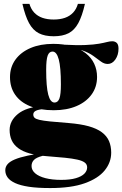

<svg xmlns="http://www.w3.org/2000/svg" viewBox="-20 -738 636 998"><path d="M241 239.5Q175 239.5 130.2 232.8Q85.5 226 58.5 213.5Q31.5 201 19.5 184.2Q7.5 167.5 7.5 147Q7.5 129.5 19 115.8Q30.5 102 56.2 91Q82 80 125 70.8Q168 61.5 232 53H290L289.5 58Q231.5 64 199.8 72.5Q168 81 156 93.8Q144 106.5 144 125Q144 146.5 162.8 162.8Q181.5 179 216.2 188Q251 197 298 197Q344.5 197 374.2 188.2Q404 179.5 418.5 164.8Q433 150 433 132Q433 116.5 420.5 107Q408 97.5 382.5 91.8Q357 86 317.8 82Q278.5 78 225 74Q171.5 70 134.2 59.5Q97 49 74 31.5Q51 14 40.5 -9.5Q30 -33 30 -63Q30.5 -110.5 73 -145.5Q115.5 -180.5 202 -187.5L211 -171.5Q179.5 -169 166.2 -162.2Q153 -155.5 153 -143Q153 -132.5 159.5 -126Q166 -119.5 184.8 -115Q203.5 -110.5 240 -106.8Q276.5 -103 336.5 -98.5Q398.5 -93.5 440.8 -81.8Q483 -70 509 -50.8Q535 -31.5 546.5 -5Q558 21.5 558 55.5Q558 106 524.2 147.8Q490.5 189.5 420.5 214.5Q350.5 239.5 241 239.5ZM259.5 -165Q187.5 -165 136.5 -186Q85.5 -207 58.8 -245.5Q32 -284 32 -337Q32 -389 60.2 -428Q88.5 -467 139 -488.5Q189.5 -510 257 -510Q312 -510 354.5 -497Q397 -484 426 -461Q455 -438 469.8 -406.5Q484.5 -375 484.5 -338Q484.5 -286 456.2 -247Q428 -208 377.5 -186.5Q327 -165 259.5 -165ZM263.5 -205Q281 -205 288.8 -226Q296.5 -247 296.5 -299.5Q296.5 -388 285.5 -429Q274.5 -470 253 -470Q235.5 -470 227.8 -449Q220 -428 220 -375Q220 -287 230.8 -246Q241.5 -205 263.5 -205ZM332.5 -484 306 -506Q378.5 -502 423.5 -504Q468.5 -506 494.8 -510.8Q521 -515.5 536 -519.5Q551 -523.5 563.5 -523.5Q577.5 -523.5 586.8 -515Q596 -506.5 596 -485Q596 -452.5 579.8 -429Q563.5 -405.5 540 -405.5Q521.5 -405.5 504.2 -418.5Q487 -431.5 464.8 -447.5Q442.5 -463.5 410.8 -475Q379 -486.5 332.5 -484ZM259 -636.5Q292 -636.5 317.2 -645.2Q342.5 -654 359.8 -672.2Q377 -690.5 385 -718H421.5Q407 -654.5 387 -617.8Q367 -581 336.2 -565.2Q305.5 -549.5 259 -549.5Q212.5 -549.5 181.8 -565.2Q151 -581 131 -617.8Q111 -654.5 96.5 -718H133Q141 -690.5 158.2 -672.2Q175.5 -654 200.8 -645.2Q226 -636.5 259 -636.5Z"/></svg>

Font: Newsreader 60pt ExtraBold
Style: Regular
Weight: 800
Designer: Hugues Gentile
Foundry: Production Type
Version: Version 1.003